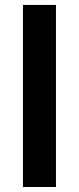

<svg xmlns="http://www.w3.org/2000/svg" viewBox="-20 -747 315 767"><path d="M203.5 -727.3H71.7V0H203.5Z"/></svg>

Font: RA Gorm Semi Bold
Style: Regular
Weight: 600
Designer: Rasmus Andersson
Foundry: rsms
Version: Version 3.000;hotconv 1.0.109;makeotfexe 2.5.65596